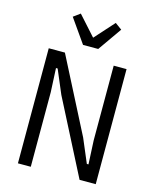

<svg xmlns="http://www.w3.org/2000/svg" viewBox="-136 -1034 908 1125"><g transform="rotate(15 318.5 -471.5)"><path d="M457 0 225 -453 164 -597H154L161 -453V0H83V-698H181L413 -245L474 -101H484L477 -245V-698H555V0ZM364 -769H272L171 -913L212 -943L318 -825L424 -943L465 -913Z"/></g></svg>

Font: IBM Plex Sans Condensed
Style: Regular
Weight: 400
Width: 3
Designer: Mike Abbink, Paul van der Laan, Pieter van Rosmalen
Foundry: Bold Monday
Version: Version 3.201